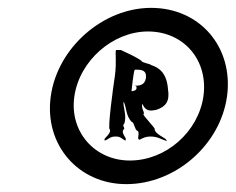

<svg xmlns="http://www.w3.org/2000/svg" viewBox="-20 -860 599 488"><path d="M109 -615C92 -492 179 -392 301 -392C426 -392 540 -492 557 -615C574 -739 489 -840 364 -840C242 -840 126 -739 109 -615ZM169 -615C182 -706 267 -780 356 -780C448 -780 510 -706 497 -615C484 -525 402 -452 310 -452C221 -452 156 -525 169 -615ZM272 -667C268 -642 253 -531 259 -531C264 -522 245 -509 245 -505C251 -505 241 -503 247 -503C258 -507 259 -513 274 -513C288 -513 289 -507 298 -503C304 -503 294 -505 300 -505C302 -509 287 -522 294 -531C300 -531 289 -544 295 -544C304 -564 292 -588 294 -602C302 -588 299 -566 315 -550C321 -550 323 -528 329 -528C336 -524 329 -510 332 -506C338 -506 329 -505 335 -505C343 -509 350 -513 362 -513C382 -513 388 -506 403 -502C409 -502 397 -505 403 -505C400 -509 374 -520 373 -531C379 -531 339 -570 345 -570C348 -574 342 -579 341 -590C342 -600 340 -597 347 -587C356 -576 367 -579 378 -581C401 -589 412 -602 407 -633C404 -673 386 -688 363 -695C365 -697 339 -701 340 -705C327 -715 302 -726 287 -733H275C272 -726 277 -705 272 -667ZM322 -681V-685C322 -685 319 -683 320 -683C321 -682 324 -683 326 -683C339 -683 353 -682 351 -662C348 -643 334 -642 321 -642C325 -642 328 -641 327 -635C325 -629 319 -629 314 -628V-626C314 -629 320 -681 322 -681Z"/></svg>

Font: Hussar Przerywany
Style: Obl
Weight: 400
Foundry: Cannot Into Space Fonts
Version: Version 0.982